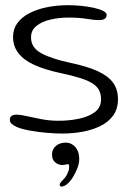

<svg xmlns="http://www.w3.org/2000/svg" viewBox="-20 -486 485 721"><path d="M214 15.5Q188.5 15.5 156 12.8Q123.5 10 93 4.5Q62.5 -1 43 -9Q31.5 -14.5 24.2 -20.5Q17 -26.5 17 -35.5Q17 -46.5 23.8 -51Q30.5 -55.5 43 -55.5Q56 -55.5 80 -50Q104 -44.5 135.2 -38.5Q166.5 -32.5 200.5 -32.5Q239 -32.5 275.8 -40Q312.5 -47.5 336 -65Q359.5 -82.5 359.5 -113Q359.5 -140 345.5 -157.2Q331.5 -174.5 298 -187Q264.5 -199.5 205.5 -212Q147.5 -224.5 108.2 -242.5Q69 -260.5 49 -286.5Q29 -312.5 29 -347.5Q29 -377 45.2 -399.2Q61.5 -421.5 90.5 -436.5Q119.5 -451.5 156.8 -459Q194 -466.5 236.5 -466.5Q260 -466.5 285 -464Q310 -461.5 331.8 -456.8Q353.5 -452 367 -445.2Q380.5 -438.5 380.5 -430Q380.5 -423 377 -418.8Q373.5 -414.5 367.2 -412.5Q361 -410.5 352 -410.5Q334 -410.5 305.8 -415.2Q277.5 -420 237.5 -420Q200.5 -420 168.2 -412.2Q136 -404.5 116.2 -388.2Q96.5 -372 96.5 -345.5Q96.5 -307 135.2 -286Q174 -265 244.5 -250Q308.5 -236.5 347.5 -218.5Q386.5 -200.5 404.8 -175.2Q423 -150 423 -113.5Q423 -77 405 -52.2Q387 -27.5 357 -12.8Q327 2 289.8 8.8Q252.5 15.5 214 15.5ZM205.5 212Q202.5 207.5 206.2 201.5Q210 195.5 216.5 189.5Q226.5 180 232.8 167Q239 154 239.5 144Q240 139 239.5 135Q239 131 235.5 130.5Q232 130.5 226.5 132Q221 133.5 214 133.5Q199 133.5 187.5 123.8Q176 114 175.5 97.5Q174 80 185.2 66.8Q196.5 53.5 215.5 50.5Q239 46.5 255.5 59.2Q272 72 276 94.5Q280.5 119 272 141.8Q263.5 164.5 250.5 184.5Q243.5 195 234.5 203.2Q225.5 211.5 217 213.5Q214 215 210.5 214.8Q207 214.5 205.5 212Z"/></svg>

Font: Gluten Thin ExtraLight
Style: Regular
Weight: 250
Version: Version 1.300